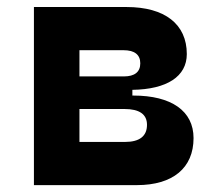

<svg xmlns="http://www.w3.org/2000/svg" viewBox="-20 -538 626 558"><path d="M78.6 0H377.9C482.4 0 542.5 -49.8 542.5 -136.7C542.5 -215.3 478.5 -260.3 367.2 -260.3H364.7V-276.9C465.3 -278.3 522.9 -315.9 522.9 -380.9C522.9 -467.8 459 -517.6 347.7 -517.6H78.6ZM210.9 -125.5V-221.2H341.8C384.8 -221.2 407.2 -206.1 407.2 -175.3C407.2 -142.1 385.3 -125.5 343.3 -125.5ZM210.9 -315.9V-392.1H338.9C370.6 -392.1 387.7 -379.4 387.7 -354C387.7 -328.6 371.1 -315.9 339.8 -315.9Z"/></svg>

Font: CaskaydiaCove Nerd Font
Style: Bold
Weight: 700
Designer: Aaron Bell
Foundry: Saja Typeworks
Version: Version 2111.1;Nerd Fonts 2.3.0